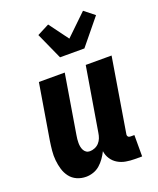

<svg xmlns="http://www.w3.org/2000/svg" viewBox="-145 -867 791 963"><g transform="rotate(-20 250.0 -386.0)"><path d="M147 8Q121 8 98.5 -2Q76 -12 61.5 -31Q47 -50 40 -73.5Q33 -97 30.5 -122Q28 -147 30.5 -173Q33 -199 37 -225L86 -520H224L172 -206Q170 -195 169 -185Q168 -175 168 -164.5Q168 -154 170 -144Q172 -134 176.5 -125.5Q181 -117 189 -111.5Q197 -106 208 -106Q221 -106 234.5 -111.5Q248 -117 257.5 -127.5Q267 -138 272 -151Q277 -164 279 -178L336 -520H474L409 -126Q408 -122 408.5 -118Q409 -114 411.5 -111Q414 -108 417.5 -107Q421 -106 425 -106H445V8H406Q382 8 359 4Q336 0 316.5 -11.5Q297 -23 284.5 -42Q272 -61 269 -84Q260 -66 248 -49Q236 -32 220.5 -18.5Q205 -5 185.5 1.5Q166 8 147 8ZM228 -600 164 -742 228 -775 304 -672 416 -780 470 -737 358 -600Z"/></g></svg>

Font: Iosevka Heavy
Style: Italic
Weight: 900
Italic angle: -9°
Monospace: yes
Designer: Belleve Invis
Foundry: Belleve Invis
Version: Version 32.5.0; ttfautohint (v1.8.4)